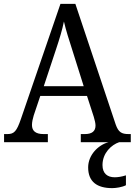

<svg xmlns="http://www.w3.org/2000/svg" viewBox="-20 -734 695 991"><path d="M1 0H227V-42H205C164 -42 145 -58 145 -89C145 -103 149 -122 154 -138L188 -239H429L464 -131C469 -114 473 -98 473 -86C473 -57 455 -42 418 -42H397V0H540C487 14 435 66 435 130C435 205 482 237 559 237C579 237 611 232 630 222V171C608 178 589 181 572 181C535 181 509 162 509 118C509 55 556 13 595 0H655V-42H644C607 -42 591 -52 577 -92L369 -714H292L88 -120C66 -56 53 -42 18 -42H1ZM206 -289 269 -479C288 -536 301 -579 310 -623C320 -579 336 -529 355 -470L412 -289Z"/></svg>

Font: Noto Serif Georgian SemiCondensed
Style: Regular
Weight: 400
Width: 4
Designer: Monotype Design Team, Akaki Razmadze
Foundry: Google LLC
Version: Version 2.003